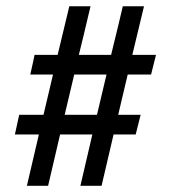

<svg xmlns="http://www.w3.org/2000/svg" viewBox="-20 -647 572 610"><path d="M235.4 -56.6Q252 -56.6 302.7 -56.6Q312.5 -97.7 340.8 -219.7Q358.4 -219.7 411.1 -219.7Q415 -235.4 426.8 -282.2Q409.2 -282.2 355.5 -282.2Q363.3 -314.5 385.7 -410.2Q404.3 -410.2 460 -410.2Q463.9 -425.8 475.6 -472.7Q457 -472.7 400.4 -472.7Q409.2 -510.7 437.5 -627Q420.9 -627 370.1 -627Q361.3 -587.9 333 -472.7Q307.6 -472.7 230.5 -472.7Q240.2 -510.7 267.6 -627Q251 -627 200.2 -627Q190.4 -587.9 163.1 -472.7Q144.5 -472.7 89.8 -472.7Q86.9 -457 76.2 -410.2Q94.7 -410.2 148.4 -410.2Q140.6 -377.9 118.2 -282.2Q98.6 -282.2 41 -282.2Q37.1 -266.6 27.3 -219.7Q46.9 -219.7 103.5 -219.7Q93.8 -178.7 65.4 -56.6Q82 -56.6 132.8 -56.6Q142.6 -97.7 170.9 -219.7Q196.3 -219.7 273.4 -219.7Q263.7 -178.7 235.4 -56.6ZM215.8 -410.2Q241.2 -410.2 318.4 -410.2Q310.5 -377.9 288.1 -282.2Q262.7 -282.2 185.5 -282.2Q193.4 -314.5 215.8 -410.2Z"/></svg>

Font: Aptus Gothic JP
Style: Medium
Weight: 400
Designer: Fuminori Ogawa / Motoya
Version: Version 1